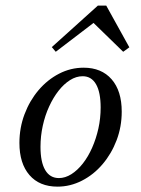

<svg xmlns="http://www.w3.org/2000/svg" viewBox="-20 -675 519 706"><path d="M191.5 11.3Q125.1 11.3 88.3 -31.3Q51.4 -73.9 51.4 -149.5Q51.4 -205 70.2 -254.9Q89 -304.8 121.7 -343.4Q154.5 -382 197.2 -404Q239.8 -426.1 287.5 -426.1Q353.1 -426.1 390.4 -383.5Q427.6 -340.9 427.6 -264.5Q427.6 -208.9 408.8 -159.4Q390 -109.9 357.3 -71.4Q324.6 -32.8 281.5 -10.8Q238.4 11.3 191.5 11.3ZM196.7 -20.2Q219.6 -20.2 242.3 -34.4Q264.9 -48.7 284.4 -73.5Q303.9 -98.3 318.7 -131.6Q333.4 -164.9 341.8 -202.6Q350.1 -240.2 350.1 -279.7Q350.1 -335.6 333.2 -365.1Q316.2 -394.7 283.9 -394.7Q260.1 -394.7 237.5 -380.4Q214.9 -366.1 195.4 -341.3Q175.9 -316.5 160.8 -283.6Q145.6 -250.7 137.3 -212.6Q128.9 -174.5 128.9 -135Q128.9 -79.2 146.2 -49.7Q163.6 -20.2 196.7 -20.2ZM185 -484.6 170.5 -501.8 340 -654.5H370.6L455.6 -501L433 -484.6L308 -606.2L346.4 -607.9Z"/></svg>

Font: Playfair 5pt SemiExpanded Light 12pt
Style: Italic
Weight: 300
Italic angle: -15.6°
Version: Version 2.000;gftools[0.9.28]